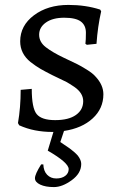

<svg xmlns="http://www.w3.org/2000/svg" viewBox="-20 -527 499 780"><path d="M191 9H197L174 85C230.7 117.7 259 142.7 259 160C259 171.3 254.3 180.5 245 187.5C235.7 194.5 223.5 198 208.5 198C193.5 198 181.2 193 171.5 183C161.8 173 156.7 159 156 141H147C130.3 167.7 122 186.3 122 197C122 207.7 129.2 216.3 143.5 223C157.8 229.7 176.3 233 199 233C221.7 233 245.8 223.7 271.5 205C297.2 186.3 310 164.3 310 139C310 128.3 305.3 117 296 105C292 100.3 286.5 95 279.5 89C272.5 83 266.8 78.5 262.5 75.5L242.5 62C233.5 56 227.7 52 225 50L240 5C288.7 -2.3 327.5 -19.3 356.5 -46C385.5 -72.7 400 -105.3 400 -144C400 -169.3 389.3 -193.3 368 -216C360.7 -224.7 348.7 -234.2 332 -244.5C315.3 -254.8 302.5 -262.2 293.5 -266.5L237 -293.5C208.3 -307.2 184.8 -321 166.5 -335C148.2 -349 139 -366 139 -386C139 -406 148.2 -422.5 166.5 -435.5C184.8 -448.5 209.7 -455 241 -455C272.3 -455 294.8 -449.8 308.5 -439.5C322.2 -429.2 329 -414 329 -394C329 -374 328.3 -359 327 -349L333 -345L372 -349C375.3 -396.3 381.7 -440.3 391 -481L387 -488C347.7 -500.7 304.7 -507 258 -507C202 -507 155.3 -493 118 -465C80.7 -437 62 -401.7 62 -359C62 -325.7 76 -297.7 104 -275C118.7 -263.7 132.3 -254.3 145 -247C157.7 -239.7 173.7 -231.2 193 -221.5L250 -194C257.3 -190 268 -183.3 282 -174C306 -157.3 318 -138 318 -116C318 -92.7 308.2 -74 288.5 -60C268.8 -46 240.7 -39 204 -39C167.3 -39 142.3 -47.2 129 -63.5C115.7 -79.8 109 -114 109 -166L64 -162C64 -114 60.3 -69 53 -27L58 -18C78.7 -8.7 100.2 -1.8 122.5 2.5C144.8 6.8 167.7 9 191 9Z"/></svg>

Font: Alegreya SC
Style: Regular
Weight: 400
Designer: Juan Pablo del Peral
Foundry: Juan Pablo del Peral
Version: Version 1.003